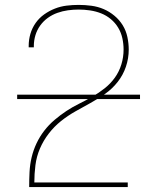

<svg xmlns="http://www.w3.org/2000/svg" viewBox="-20 -763 640 783"><path d="M99 0V-1Q99 -31 100.5 -61.5Q102 -92 109 -121.5Q116 -151 129 -178.5Q142 -206 160.5 -230Q179 -254 202.5 -274Q226 -294 251 -310.5Q276 -327 303.5 -340.5Q331 -354 357 -369Q383 -384 407 -403Q431 -422 448.5 -446.5Q466 -471 475 -500.5Q484 -530 484 -561Q484 -584 479 -607Q474 -630 462 -650Q450 -670 432 -685Q414 -700 392.5 -708.5Q371 -717 347.5 -720.5Q324 -724 301 -724Q279 -724 257 -721Q235 -718 214 -710.5Q193 -703 175 -690Q157 -677 144 -659Q131 -641 124.5 -619.5Q118 -598 118 -576V-570H97V-576Q97 -601 104 -625Q111 -649 125.5 -669.5Q140 -690 160.5 -704.5Q181 -719 204 -728Q227 -737 251.5 -740Q276 -743 301 -743Q327 -743 353 -739.5Q379 -736 402.5 -726Q426 -716 446.5 -699Q467 -682 480.5 -660Q494 -638 499.5 -612Q505 -586 505 -561Q505 -525 493.5 -491Q482 -457 460 -429Q438 -401 409 -380.5Q380 -360 349 -343Q318 -326 287 -308.5Q256 -291 228.5 -269Q201 -247 179 -218.5Q157 -190 143 -157.5Q129 -125 124.5 -89.5Q120 -54 120 -19H501V0ZM551 -359H50V-377H551Z"/></svg>

Font: Iosevka Thin Extended
Style: Regular
Weight: 100
Width: 7
Monospace: yes
Designer: Belleve Invis
Foundry: Belleve Invis
Version: Version 32.5.0; ttfautohint (v1.8.4)